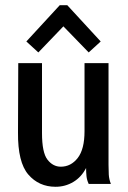

<svg xmlns="http://www.w3.org/2000/svg" viewBox="-20 -705 490 736"><path d="M193 11Q129 11 88.5 -36Q48 -83 49 -197L50 -463H141V-195Q141 -120 162 -93Q183 -66 213 -66Q252 -66 278 -99.5Q304 -133 304 -202V-463H396V-73Q396 -53 397 -35.5Q398 -18 405 0H320Q313 -15 311.5 -30Q310 -45 310 -61Q292 -26 261 -7.5Q230 11 193 11ZM127 -504 81 -546 209 -685H238L366 -546L320 -504L223 -604Z"/></svg>

Font: Inconsolata SemiCondensed SemiBold
Style: Regular
Weight: 600
Width: 4
Monospace: yes
Designer: Raph Levien, Cyreal, Brenton Simpson
Foundry: Raph Levien, Cyreal, Google
Version: Version 3.001; ttfautohint (v1.8.2.53-6de2)